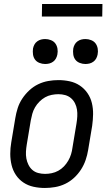

<svg xmlns="http://www.w3.org/2000/svg" viewBox="-20 -926 540 954"><path d="M203 8Q174 8 146.5 2Q119 -4 96.5 -19Q74 -34 59 -56.5Q44 -79 37.5 -106Q31 -133 31 -161.5Q31 -190 36 -219L56 -339Q60 -364 68 -389Q76 -414 91 -436.5Q106 -459 126 -477.5Q146 -496 170 -507.5Q194 -519 219.5 -523.5Q245 -528 270 -528Q299 -528 326.5 -522Q354 -516 376.5 -501Q399 -486 414.5 -463.5Q430 -441 436.5 -414Q443 -387 442.5 -358.5Q442 -330 438 -301L418 -181Q414 -156 405.5 -131Q397 -106 382.5 -83.5Q368 -61 348 -42.5Q328 -24 304 -12.5Q280 -1 254 3.5Q228 8 203 8ZM204 -62Q220 -62 237 -65.5Q254 -69 269.5 -77.5Q285 -86 297.5 -99Q310 -112 319 -127.5Q328 -143 333 -159.5Q338 -176 340 -192L360 -312Q363 -330 364 -347.5Q365 -365 362.5 -381.5Q360 -398 352.5 -413Q345 -428 332.5 -438.5Q320 -449 304 -453.5Q288 -458 270 -458Q254 -458 236.5 -454.5Q219 -451 204 -442.5Q189 -434 176 -421Q163 -408 154 -392.5Q145 -377 140.5 -360.5Q136 -344 133 -328L113 -208Q110 -190 109 -172.5Q108 -155 111 -138.5Q114 -122 121.5 -107Q129 -92 141 -81.5Q153 -71 169.5 -66.5Q186 -62 204 -62ZM404 -608Q390 -608 376 -613.5Q362 -619 354 -630Q346 -641 344 -655.5Q342 -670 344 -685Q346 -695 351 -704.5Q356 -714 365 -720.5Q374 -727 384 -729.5Q394 -732 405 -732Q419 -732 433 -726.5Q447 -721 455 -710Q463 -699 465.5 -684.5Q468 -670 465 -655Q463 -645 458 -635.5Q453 -626 444 -619.5Q435 -613 425 -610.5Q415 -608 404 -608ZM204 -608Q190 -608 176 -613.5Q162 -619 154 -630Q146 -641 144 -655.5Q142 -670 144 -685Q146 -695 151 -704.5Q156 -714 165 -720.5Q174 -727 184 -729.5Q194 -732 205 -732Q219 -732 233 -726.5Q247 -721 255 -710Q263 -699 265.5 -684.5Q268 -670 265 -655Q263 -645 258 -635.5Q253 -626 244 -619.5Q235 -613 225 -610.5Q215 -608 204 -608ZM188 -844 189 -906H489L488 -844Z"/></svg>

Font: Iosevka Term Curly
Style: Italic
Weight: 400
Italic angle: -9°
Designer: Belleve Invis
Foundry: Belleve Invis
Version: Version 32.3.0